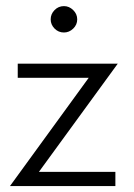

<svg xmlns="http://www.w3.org/2000/svg" viewBox="-20 -624 448 644"><path d="M39.5 -410.5H375L110.5 -47.5H367V0H13.5L277.5 -363H39.5ZM194.5 -515Q176 -515 163 -528.2Q150 -541.5 150 -559Q150 -577 163 -590.2Q176 -603.5 194.5 -603.5Q212 -603.5 225.5 -590.2Q239 -577 239 -559Q239 -541 225.5 -528Q212 -515 194.5 -515Z"/></svg>

Font: League Spartan Thin Light
Style: Regular
Weight: 300
Version: Version 2.002